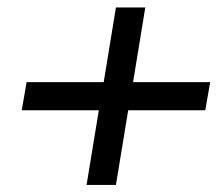

<svg xmlns="http://www.w3.org/2000/svg" viewBox="-20 -587 607 523"><path d="M215.8 -83.3 249.2 -286.7H39.2L52.5 -363.3H262.5L295.8 -566.7H375.8L342.5 -363.3H552.5L539.2 -286.7H329.2L295.8 -83.3Z"/></svg>

Font: Familjen Grotesk
Style: Italic
Weight: 400
Italic angle: -9.46201°
Designer: Anders Wikstroem, Jonas Baeckman, Matilda Gysing, Kristian Moeller
Foundry: Familjen STHLM AB
Version: Version 2.000